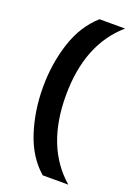

<svg xmlns="http://www.w3.org/2000/svg" viewBox="-144 -737 613 867"><g transform="rotate(20 162.5 -303.0)"><path d="M43 -303Q43 -416 75.5 -516Q108 -616 178 -678H301Q153 -550 153 -303Q153 -56 301 72H178Q108 11 75.5 -89.5Q43 -190 43 -303Z"/></g></svg>

Font: Kanit
Style: Regular
Weight: 400
Designer: Katatrad Team
Foundry: Cadson Demak
Version: Version 1.001